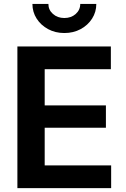

<svg xmlns="http://www.w3.org/2000/svg" viewBox="-20 -966 646 986"><path d="M69.3 0V-727.5H549.3V-610.8H209.5V-424.8H523.9V-310.1H209.5V-116.7H550.8V0ZM310.5 -796.4Q264.2 -796.4 227.1 -816.4Q189.9 -836.4 168.2 -870.4Q146.5 -904.3 146.5 -945.8H228.5Q228.5 -915 252 -894.3Q275.4 -873.5 310.5 -873.5Q345.7 -873.5 368.9 -894.3Q392.1 -915 392.1 -945.8H474.6Q474.6 -904.3 452.9 -870.4Q431.2 -836.4 394 -816.4Q356.9 -796.4 310.5 -796.4Z"/></svg>

Font: Inter Cardless
Style: Bold
Weight: 700
Designer: Rasmus Andersson
Foundry: rsms
Version: Version 4.001;git-9221beed3